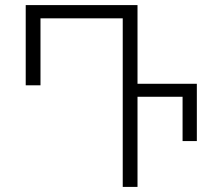

<svg xmlns="http://www.w3.org/2000/svg" viewBox="-20 -734 841 754"><path d="M462 0V-662H139V-399H81V-714H520V-405H753V-180H697V-354H520V0Z"/></svg>

Font: Noto Sans Georgian Light
Style: Regular
Weight: 300
Version: Version 2.002